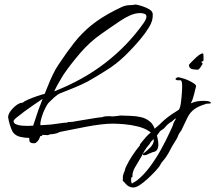

<svg xmlns="http://www.w3.org/2000/svg" viewBox="-20 -562 954 851"><path d="M128 73Q124 73 118 71Q112 69 111 64Q110 62 110 58Q109 53 110 49H105Q89 49 69.5 44.5Q50 40 38 25Q34 20 28.5 5Q23 -10 19.5 -24.5Q16 -39 16 -42Q16 -55 27 -70Q38 -85 53 -96Q68 -107 81 -107Q87 -113 105.5 -121Q124 -129 144.5 -136Q165 -143 178 -146Q185 -163 191 -178Q202 -206 214.5 -232Q227 -258 239 -275Q276 -331 309.5 -373.5Q343 -416 385.5 -450.5Q428 -485 491 -517Q506 -525 520.5 -531.5Q535 -538 552 -539Q567 -539 582 -542Q593 -540 610.5 -534.5Q628 -529 642 -520.5Q656 -512 657 -500Q659 -471 641 -442Q623 -413 606 -393Q573 -353 534 -315Q495 -277 449 -249Q430 -237 409.5 -224.5Q389 -212 369 -201Q340 -186 309.5 -173.5Q279 -161 248 -149Q234 -143 221 -131Q208 -119 197 -108Q189 -100 179.5 -80.5Q170 -61 164 -40.5Q158 -20 159 -9V-7Q171 -8 183 -8.5Q195 -9 206 -10Q225 -12 243 -15Q261 -18 280 -19V-21L301 -22Q305 -23 324 -26Q343 -29 366.5 -33Q390 -37 409.5 -40Q429 -43 434 -43Q440 -46 449.5 -46.5Q459 -47 466 -47Q469 -47 472.5 -46.5Q476 -46 479 -46Q481 -46 495.5 -47.5Q510 -49 512 -50Q534 -49 558.5 -48.5Q583 -48 606 -42.5Q629 -37 647 -21Q658 -11 666 9Q674 29 678 48.5Q682 68 682 79Q682 89 678 98.5Q674 108 663 111Q660 112 657 112.5Q654 113 651 115Q644 117 636 121.5Q628 126 620 126H615V124H614V118H616Q631 107 646.5 91Q662 75 662 57Q662 34 641.5 20Q621 6 590.5 -1.5Q560 -9 530 -11.5Q500 -14 480 -14Q457 -14 427.5 -10.5Q398 -7 366 -1L254 21Q247 22 241.5 24.5Q236 27 231 29Q225 30 218.5 31.5Q212 33 203 33Q202 33 198 35L192 37L174 36Q171 36 167 36V41L164 40Q161 41 158 42Q156 50 151.5 57.5Q147 65 142 68Q140 72 135.5 72.5Q131 73 128 73ZM220 -157Q348 -207 446.5 -283Q545 -359 616 -459Q629 -478 629 -488Q629 -495 625 -498Q621 -501 616 -502Q608 -504 602 -504Q579 -504 557 -494Q534 -484 513 -469.5Q492 -455 471 -441L428 -411Q379 -377 337 -328.5Q295 -280 262 -232Q259 -227 250 -212Q241 -197 232.5 -181.5Q224 -166 220 -157ZM40 -24Q41 -15 52.5 -10.5Q64 -6 78.5 -5Q93 -4 101 -4Q113 -4 127 -5Q133 -22 139.5 -42.5Q146 -63 151 -77Q155 -87 159.5 -99Q164 -111 169 -124Q154 -114 132 -99Q110 -84 89 -68.5Q68 -53 53.5 -41Q39 -29 40 -24ZM856 -253Q846 -253 832.5 -255.5Q819 -258 817 -273Q817 -275 824.5 -283Q832 -291 840.5 -299Q849 -307 851 -309Q853 -311 859.5 -316Q866 -321 872.5 -324Q879 -327 881 -323Q882 -322 882 -309V-295Q882 -293 880 -291Q879 -291 875.5 -289.5Q872 -288 872 -287L873 -286Q875 -285 877 -282Q879 -279 877 -277Q873 -270 867 -261.5Q861 -253 856 -253ZM571 269Q552 269 538 254L534 249L524 239Q525 233 524.5 224Q524 215 528 210L527 208Q532 200 533.5 192Q535 184 539 176Q551 151 567 127Q583 103 601 81L600 78Q609 67 617.5 56.5Q626 46 636 36Q641 31 647 27Q653 23 657 18Q661 14 667 7.5Q673 1 677 -1Q678 -3 679 -3.5Q680 -4 681 -5Q683 -7 684 -7.5Q685 -8 686 -9Q711 -35 742 -56Q745 -58 758.5 -66.5Q772 -75 773 -76Q779 -85 782 -108Q785 -131 786.5 -155.5Q788 -180 787 -191Q786 -198 785 -201Q784 -204 782 -205Q781 -207 776 -206.5Q771 -206 769 -206Q765 -206 759 -209L758 -214L768 -220Q776 -219 784 -216.5Q792 -214 800 -212Q806 -210 817.5 -204.5Q829 -199 839 -192.5Q849 -186 849 -180Q849 -179 847 -171.5Q845 -164 843 -156Q841 -148 841 -147Q839 -139 835 -126Q831 -113 826 -105V-104Q842 -111 855 -113Q868 -115 886 -115Q893 -115 900 -114Q907 -113 914 -109V-104Q911 -103 907 -103Q903 -102 899 -102.5Q895 -103 892 -101Q858 -91 840 -77Q822 -63 811.5 -42Q801 -21 787 9Q785 15 780.5 20.5Q776 26 773 32Q770 37 768.5 42Q767 47 764 52Q760 59 756 65Q752 71 748 78Q740 91 733 105Q726 119 717 132Q713 139 707 145.5Q701 152 696 159Q692 165 689 171Q686 177 681 182Q675 190 661.5 204Q648 218 631.5 233Q615 248 599 258.5Q583 269 571 269ZM564 251H566Q571 247 577 244Q583 241 588 237Q618 213 645 176.5Q672 140 694 100Q716 60 731 27Q734 20 741.5 4.5Q749 -11 749 -17H750Q751 -22 756 -29Q761 -36 758 -37Q752 -33 747 -28Q740 -21 734 -19Q732 -17 729.5 -15.5Q727 -14 725 -12Q720 -8 715.5 -2.5Q711 3 706 8Q702 11 695.5 15Q689 19 687 23Q683 29 678.5 34.5Q674 40 670 46Q666 52 659.5 56.5Q653 61 648 68Q644 76 637.5 83Q631 90 626 98Q619 108 613 120Q607 132 600 143Q590 160 578 180.5Q566 201 567 223H564Q561 225 561 234Q561 245 564 251Z"/></svg>

Font: Qwitcher Grypen
Style: Bold
Weight: 700
Designer: Robert E. Leuschke
Foundry: Robert E. Leuschke
Version: Version 1.100; ttfautohint (v1.8.3)